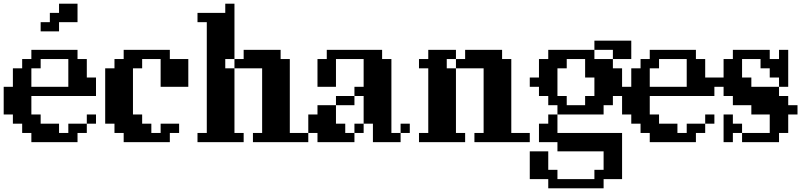

<svg xmlns="http://www.w3.org/2000/svg" viewBox="-20 -770 4340 1040"><path d="M500 -250H149.9V-149.9H200.2V-100.1H299.8V-49.8H350.1V-100.1H450.2V-149.9H500V-100.1H450.2V-49.8H399.9V0H149.9V-49.8H100.1V-100.1H49.8V-149.9H0V-299.8H49.8V-399.9H100.1V-450.2H149.9V-500H399.9V-450.2H450.2V-350.1H500ZM149.9 -299.8H350.1V-450.2H200.2V-399.9H149.9ZM200.2 -649.9V-600.1H299.8V-649.9H399.9V-750H299.8V-700.2H250V-649.9Z M899.9 -49.8V0H649.9V-49.8H600.1V-100.1H549.8V-399.9H600.1V-450.2H649.9V-500H899.9V-450.2H1000V-299.8H850.1V-450.2H750V-399.9H700.2V-149.9H750V-100.1H799.8V-49.8H850.1V-100.1H950.2V-49.8Z M1299.8 -49.8V0H1049.8V-49.8H1100.1V-649.9H1049.8V-700.2H1200.2V-750H1250V-450.2H1299.8V-500H1500V-450.2H1549.8V-49.8H1649.9V0H1350.1V-49.8H1399.9V-399.9H1250V-49.8ZM1250 -399.9V-450.2H1200.2V-399.9Z M1949.7 -100.1V-49.8H1899.9V-100.1H1949.7V-250H1899.9V-200.2H1799.8V-100.1H1850.1V-49.8H1899.9V0H1699.7V-49.8H1649.9V-149.9H1699.7V-200.2H1799.8V-250H1899.9V-299.8H1949.7V-450.2H1799.8V-299.8H1699.7V-450.2H1750V-500H2049.8V-450.2H2100.1V-49.8H2149.9V0H2000V-100.1ZM2199.7 -49.8H2149.9V-100.1H2199.7Z M2499.5 -49.8V0H2249.5V-49.8H2299.8V-399.9H2249.5V-450.2H2299.8V-500H2449.7V-450.2H2499.5V-500H2699.7V-450.2H2749.5V-49.8H2849.6V0H2549.8V-49.8H2599.6V-399.9H2449.7V-49.8ZM2449.7 -399.9V-450.2H2399.9V-399.9Z M3249.5 149.9V49.8H2999.5V0H2899.4V-100.1H2949.7V-149.9H2999.5V-200.2H2949.7V-250H2899.4V-299.8H2849.6V-350.1H2899.4V-450.2H2949.7V-500H3199.7V-549.8H3399.4V-450.2H3299.8V-500H3199.7V-450.2H3299.8V-399.9H3349.6V-250H3299.8V-200.2H3249.5V-149.9H2999.5V-49.8H3349.6V200.2H3249.5V250H2949.7V200.2H2849.6V49.8H2949.7V149.9H2999.5V200.2H3199.7V149.9ZM3049.8 -200.2H3149.4V-250H3199.7V-350.1H3149.4V-450.2H3049.8V-399.9H2999.5V-250H3049.8Z M3849.6 -250H3499.5V-149.9H3549.8V-100.1H3649.4V-49.8H3699.7V-100.1H3799.8V-149.9H3849.6V-100.1H3799.8V-49.8H3749.5V0H3499.5V-49.8H3449.7V-100.1H3399.4V-149.9H3349.6V-299.8H3399.4V-399.9H3449.7V-450.2H3499.5V-500H3749.5V-450.2H3799.8V-350.1H3849.6ZM3499.5 -299.8H3699.7V-450.2H3549.8V-399.9H3499.5Z M3949.7 -49.8V0H3899.4V-149.9H3949.7V-100.1H3999.5V-49.8H4149.4V-149.9H4049.8V-200.2H3949.7V-250H3899.4V-299.8H3849.6V-350.1H3899.4V-450.2H3949.7V-500H4149.4V-450.2H4199.7V-500H4249.5V-299.8H4199.7V-350.1H4149.4V-399.9H4099.6V-450.2H3999.5V-350.1H4049.8V-299.8H4199.7V-250H4249.5V-200.2H4299.8V-149.9H4249.5V-49.8H4199.7V0H3999.5V-49.8Z"/></svg>

Font: Redaction 50
Style: Bold
Weight: 700
Designer: Jeremy Mickel / Forest Young
Foundry: MCKL
Version: Version 2.001;hotconv 1.0.113;makeotfexe 2.5.65598 DEVELOPME